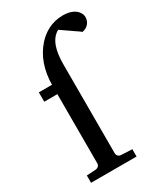

<svg xmlns="http://www.w3.org/2000/svg" viewBox="-185 -811 761 888"><g transform="rotate(-30 195.5 -367.0)"><path d="M193 -64V-538C193 -608 208 -664 252 -688C273 -673 298 -656 320 -641C329 -635 340 -628 345 -623L355 -626C374 -632 391 -650 391 -676C391 -684 389 -691 385 -698C372 -722 342 -735 304 -735C243 -735 199 -707 168 -673C126 -626 100 -563 100 -474V-62C100 -50 90 -42 79 -41L30 -38V1H273V-38L214 -41C202 -41 193 -51 193 -63ZM30 -432H171V-482H30Z"/></g></svg>

Font: Veleka
Style: Regular
Weight: 400
Designer: Stefan Peev, Context Ltd, 2016; SIL International, 1997-2014.
Foundry: Stefan Peev, Context Ltd, 2016
Version: Version 1.000